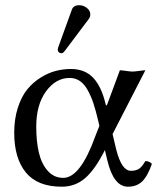

<svg xmlns="http://www.w3.org/2000/svg" viewBox="-20 -702 606 732"><path d="M282.2 -682.1Q297.9 -682.1 311 -671.9Q324.2 -661.6 324.2 -647Q324.2 -636.7 317.9 -628.9L226.1 -506.8Q220.2 -499 213.9 -499Q208 -499 204.1 -502.9Q200.2 -506.8 200.2 -512.2Q200.2 -516.1 202.1 -522L253.9 -665Q259.8 -682.1 282.2 -682.1ZM409.2 -190.9 422.9 -132.8Q443.4 -50.8 479 -50.8Q498 -50.8 509.8 -58.3Q521.5 -65.9 534.2 -87.9Q549.8 -87.9 559.1 -77.1Q542.5 -29.8 521.7 -10Q501 9.8 467.8 9.8Q413.1 9.8 389.2 -90.8L379.9 -129.9Q342.3 -55.2 304.4 -22.7Q266.6 9.8 215.8 9.8Q123 9.8 78.6 -44.4Q34.2 -98.6 34.2 -195.8Q34.2 -248.5 48.1 -291.5Q62 -334.5 84 -361.3Q106 -388.2 135 -406.2Q164.1 -424.3 192.6 -431.6Q221.2 -439 250 -439Q303.7 -439 335.4 -405.3Q367.2 -371.6 382.8 -304.2Q385.3 -294.9 389.2 -305.2Q389.6 -305.7 389.6 -306.2L437 -434.1Q444.3 -434.1 460.9 -431.6Q477.5 -429.2 484.9 -429.2Q492.7 -429.2 510.3 -431.6Q527.8 -434.1 534.2 -434.1ZM358.9 -222.2 354 -243.2Q344.7 -282.7 335.7 -309.6Q326.7 -336.4 313.7 -359.4Q300.8 -382.3 283.9 -393.6Q267.1 -404.8 245.1 -404.8Q192.9 -404.8 155.5 -353.8Q118.2 -302.7 118.2 -219.2Q118.2 -162.6 128.2 -120.1Q138.2 -77.6 161.9 -50.8Q185.5 -23.9 221.2 -23.9Q286.1 -23.9 342.8 -181.2Z"/></svg>

Font: Linux Libertine G
Style: Regular
Weight: 400
Designer: Philipp H. Poll
Foundry: Philipp H. Poll
Version: Version 4.7.5